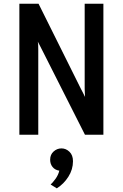

<svg xmlns="http://www.w3.org/2000/svg" viewBox="-20 -720 656 1026"><path d="M83.5 0V-700H186L412 -246Q416 -238.5 423 -225Q430 -211.5 434.5 -202Q434 -215.5 433.2 -226.8Q432.5 -238 432.5 -246.5V-700H532.5V0H434L205 -453Q201 -461.5 193.8 -475Q186.5 -488.5 182 -497.5Q184 -486.5 184.2 -474.5Q184.5 -462.5 184.5 -453.5V0ZM283.5 286.5 250.5 266Q260 258 275.8 236.8Q291.5 215.5 297 192Q274 188.5 261 172.5Q248 156.5 248 133.5Q248 106 266.5 89.5Q285 73 308.5 73Q332.5 73 351.2 91Q370 109 370 141.5Q370 185.5 345.5 224.2Q321 263 283.5 286.5Z"/></svg>

Font: Overpass Mono Light SemiBold
Style: Regular
Weight: 600
Monospace: yes
Version: Version 4.000